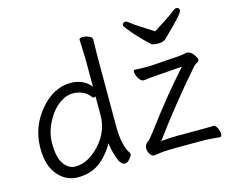

<svg xmlns="http://www.w3.org/2000/svg" viewBox="-103 -875 1244 1039"><g transform="rotate(-15 518.5 -355.5)"><path d="M477 12Q453 12 436.5 -39.5Q420 -91 420 -118Q377 -46 328 -14Q279 18 213 18Q147 18 101.5 -35Q56 -88 56 -186Q56 -304 132 -395Q208 -486 305 -486Q343 -486 372 -471.5Q401 -457 417 -434V-593L413 -699Q413 -709 431 -709Q449 -709 467 -701.5Q485 -694 485 -681L483 -592V-185Q483 -142 492 -100.5Q501 -59 517 -39Q519 -35 519 -27.5Q519 -20 505 -4Q491 12 477 12ZM214 -42Q286 -42 351.5 -113Q417 -184 417 -276V-381Q413 -377 407.5 -377Q402 -377 398 -382Q365 -428 300 -428Q269 -428 236 -407.5Q203 -387 178 -352Q124 -276 124 -196Q124 -116 150.5 -79Q177 -42 214 -42ZM1010 7Q969 3 929 1H794Q704 1 677 5.5Q650 10 639 10Q628 10 618.5 -5.5Q609 -21 609 -33.5Q609 -46 612.5 -54.5Q616 -63 627.5 -71Q639 -79 664 -112Q787 -278 910 -415L763 -404Q736 -403 694 -397H692Q673 -397 658 -430Q652 -444 652 -454.5Q652 -465 659 -465H661Q687 -463 708 -463H740Q752 -463 762 -464L918 -475L954 -481H958Q980 -479 998 -449Q1006 -437 1006 -428.5Q1006 -420 993 -413Q980 -406 974 -399Q824 -227 698 -55Q748 -60 786 -60H863Q975 -60 991 -61H992Q1003 -61 1012 -43Q1021 -25 1021 -9Q1021 7 1010 7ZM779 -578Q709 -644 672 -693Q660 -708 660 -713Q660 -729 678 -729Q686 -729 701 -716Q716 -703 750.5 -681.5Q785 -660 820 -637Q855 -660 889 -681.5Q923 -703 938 -716Q953 -729 961 -729Q979 -729 979 -712.5Q979 -696 892 -612L864 -584Q849 -569 819.5 -569Q790 -569 779 -578Z"/></g></svg>

Font: LXGW WenKai TC
Style: Regular
Weight: 400
Designer: LXGW / Fontworks Inc.
Foundry: LXGW / Fontworks Inc.
Version: Version 1.330